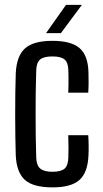

<svg xmlns="http://www.w3.org/2000/svg" viewBox="-20 -779 432 806"><path d="M266.5 -390.1Q267.4 -405.6 267.5 -422.2Q267.5 -438.8 267.5 -454.8Q267.4 -470.8 266.9 -484Q266.2 -516.3 251.1 -529.2Q235.9 -542.1 199.8 -542.1Q163.1 -542.1 148.1 -529Q133.1 -515.9 132.1 -483.6Q130.6 -437.3 130 -392.2Q129.5 -347.1 129.5 -302.1Q129.5 -257 130 -211.3Q130.6 -165.5 132.1 -117.6Q133.1 -84.5 149.1 -71.2Q165.1 -57.9 200.6 -57.9Q236.5 -57.9 251.4 -71.4Q266.2 -85 266.9 -118.2Q267.5 -138.8 267.5 -160.5Q267.5 -182.1 266.5 -211.5H350.4Q351.8 -194.4 352.1 -169Q352.4 -143.6 351.4 -126.3Q348.4 -55.1 313.7 -23.7Q278.9 7.6 200.6 7.6Q119.4 7.6 84.4 -23.9Q49.5 -55.4 46.2 -126.3Q45.1 -161.3 44.4 -205.4Q43.7 -249.6 43.7 -297.2Q43.7 -344.8 44.3 -390.1Q44.8 -435.4 46.2 -472.5Q50.1 -545.3 85.6 -576.4Q121 -607.6 199.8 -607.6Q278.8 -607.6 314.2 -576.9Q349.6 -546.1 351.4 -475.3Q352 -455.3 351.9 -431.8Q351.8 -408.4 350.4 -390.1ZM173.3 -640 257.2 -758.7H323.8L235.7 -640Z"/></svg>

Font: Big Shoulders Text SC Thin
Style: Regular
Weight: 100
Designer: Patric King
Foundry: XO Type Co
Version: Version 2.002